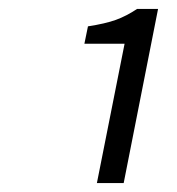

<svg xmlns="http://www.w3.org/2000/svg" viewBox="-20 -805 396 430"><path d="M197 -395 259 -707H169L177 -746Q216 -752 239.5 -760.5Q263 -769 287 -785H334L257 -395Z"/></svg>

Font: TypoPRO Source Sans Pro
Style: Italic
Weight: 400
Italic angle: -11°
Designer: Paul D. Hunt
Foundry: Adobe Systems Incorporated
Version: Version 1.075;PS 2.000;hotconv 1.0.86;makeotf.lib2.5.63406